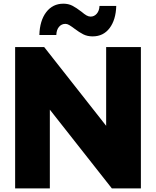

<svg xmlns="http://www.w3.org/2000/svg" viewBox="-20 -1037 859 1057"><path d="M290 -844.4H196.7Q198.9 -923.3 234.4 -970Q270 -1016.7 328.9 -1016.7Q356.7 -1016.7 378.3 -1005.6Q400 -994.4 428.9 -972.2Q444.4 -958.9 456.1 -952.2Q467.8 -945.6 478.9 -945.6Q498.9 -945.6 512.8 -961.7Q526.7 -977.8 527.8 -1004.4H620Q617.8 -927.8 583.3 -882.2Q548.9 -836.7 490 -836.7Q461.1 -836.7 438.9 -847.8Q416.7 -858.9 388.9 -880Q371.1 -893.3 360.6 -899.4Q350 -905.6 340 -905.6Q318.9 -905.6 305 -889.4Q291.1 -873.3 290 -844.4ZM755.6 0H595.6L254.4 -433.3V0H63.3V-777.8H223.3L564.4 -344.4V-777.8H755.6Z"/></svg>

Font: Paperlogy 9 Black
Style: Regular
Weight: 900
Designer: redesigned by Lee Juim, glyphs from Gmarket Sans & Montserrat
Foundry: PT&
Version: Version 1.001